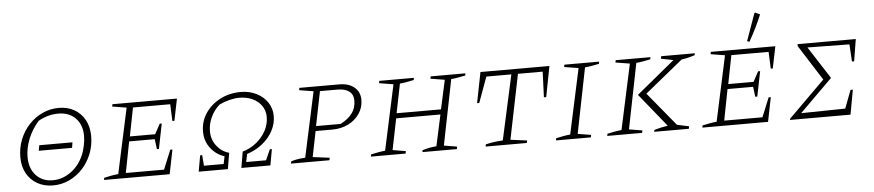

<svg xmlns="http://www.w3.org/2000/svg" viewBox="-44 -1044 6062 1331"><g transform="rotate(-5 2987.0 -378.0)"><path d="M280 7Q219 7 171.5 -20Q124 -47 97.5 -95Q71 -143 71 -208Q71 -273 94 -330.5Q117 -388 157.5 -431.5Q198 -475 251.5 -500Q305 -525 366 -525Q427 -525 473.5 -498.5Q520 -472 546.5 -423.5Q573 -375 573 -310Q573 -245 550 -187.5Q527 -130 487 -86.5Q447 -43 394 -18Q341 7 280 7ZM282 -29Q349 -29 407 -70.5Q465 -112 495 -181Q508 -209 516 -247.5Q524 -286 524 -316Q524 -394 479 -440Q434 -486 359 -486Q322 -486 286.5 -476Q251 -466 220 -448Q173 -395 147 -331Q121 -267 121 -204Q121 -125 165 -77Q209 -29 282 -29ZM202 -241 209 -279H440L434 -241Z M635 0 638 -15Q665 -21 689.5 -25.5Q714 -30 737 -32L835 -486L736 -502L739 -518H1188L1157 -366H1143L1138 -483H879L840 -285H1016L1054 -355H1068L1033 -181H1019L1010 -251H832L790 -35H1056L1111 -169H1126L1092 0Z M1294 0 1314 -112H1328L1334 -38H1471L1482 -91Q1424 -109 1386 -158.5Q1348 -208 1348 -274Q1348 -344 1386 -401Q1424 -458 1488.5 -491.5Q1553 -525 1632 -525Q1693 -525 1741.5 -500.5Q1790 -476 1818 -434Q1846 -392 1846 -340Q1846 -286 1820 -237Q1794 -188 1747.5 -150.5Q1701 -113 1639 -93L1628 -38H1766L1799 -112H1813L1793 0H1591L1610 -112Q1665 -128 1707 -162.5Q1749 -197 1773 -242Q1797 -287 1797 -337Q1797 -381 1773.5 -415Q1750 -449 1709.5 -467.5Q1669 -486 1618 -486Q1588 -486 1551 -477Q1514 -468 1479 -451Q1440 -417 1418 -369.5Q1396 -322 1396 -272Q1396 -214 1430 -170Q1464 -126 1516 -112L1497 0Z M1936 0 1939 -15Q1955 -21 1979 -25.5Q2003 -30 2038 -32L2136 -486L2037 -502L2040 -518H2317Q2383 -518 2422 -485.5Q2461 -453 2461 -398Q2461 -345 2432 -302Q2403 -259 2353.5 -234.5Q2304 -210 2242 -210H2126L2090 -32L2207 -17L2204 0ZM2302 -483H2180L2132 -244H2303Q2359 -273 2385.5 -310.5Q2412 -348 2412 -396Q2412 -439 2383.5 -461Q2355 -483 2302 -483Z M2492 0 2495 -15Q2522 -21 2546.5 -25.5Q2571 -30 2594 -32L2692 -486L2593 -502L2596 -518H2837L2834 -503Q2800 -496 2780.5 -492.5Q2761 -489 2737 -487L2696 -284H3005L3049 -486L2950 -502L2954 -518H3195L3193 -503Q3162 -497 3140 -493Q3118 -489 3094 -487L3003 -32L3094 -17L3091 0H2851L2853 -13Q2877 -21 2902 -25.5Q2927 -30 2951 -32L2998 -249H2690L2646 -32L2737 -17L2734 0Z M3780 -518 3739 -305H3723L3730 -483H3558L3466 -32L3581 -17L3577 0H3291L3293 -15Q3350 -29 3413 -32L3512 -483H3338L3273 -305H3258L3300 -518Z M3780 0 3783 -15Q3810 -21 3834.5 -25.5Q3859 -30 3882 -32L3980 -486L3881 -502L3884 -518H4126L4123 -503Q4092 -497 4071 -493Q4050 -489 4025 -487L3934 -32L4026 -17L4023 0Z M4137 0 4140 -15Q4167 -21 4191.5 -25.5Q4216 -30 4239 -32L4337 -486L4238 -502L4241 -518H4483L4480 -503Q4449 -497 4428 -493Q4407 -489 4382 -487L4291 -32L4383 -17L4380 0ZM4464 0 4466 -13Q4517 -28 4561 -34L4374 -265L4640 -484L4554 -501L4558 -518H4792L4789 -505Q4741 -489 4697 -483L4433 -268L4625 -35L4708 -17L4705 0Z M4799 0 4802 -15Q4829 -21 4853.5 -25.5Q4878 -30 4901 -32L4999 -486L4900 -502L4903 -518H5352L5321 -366H5307L5302 -483H5043L5004 -285H5180L5218 -355H5232L5197 -181H5183L5174 -251H4996L4954 -35H5220L5275 -169H5290L5256 0ZM5176 -564 5160 -570 5227 -758 5232 -763 5266 -747Q5249 -706 5226.5 -660Q5204 -614 5176 -564Z M5409 0 5410 -8 5663 -259 5506 -506 5507 -519H5912L5887 -366H5872L5865 -486L5573 -490L5716 -268V-264L5490 -40L5797 -45L5845 -171H5861L5830 0Z"/></g></svg>

Font: Piazzolla SC ExtraLight
Style: Italic
Weight: 200
Italic angle: -11.3°
Designer: Juan Pablo del Peral
Foundry: Huerta Tipografica
Version: Version 1.330